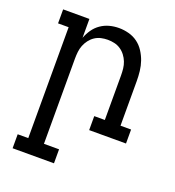

<svg xmlns="http://www.w3.org/2000/svg" viewBox="-135 -634 869 955"><g transform="rotate(20 300.0 -156.5)"><path d="M258 215H39V141H95V-446H39V-520H178V-420Q187 -444 201.5 -465Q216 -486 237 -500.5Q258 -515 282.5 -521.5Q307 -528 333 -528Q359 -528 385 -521Q411 -514 432 -498.5Q453 -483 467.5 -460.5Q482 -438 490.5 -413.5Q499 -389 502 -362.5Q505 -336 505 -310V-74H561V0H366V-74H422V-310Q422 -328 420 -346Q418 -364 411.5 -380.5Q405 -397 394 -411.5Q383 -426 368 -436Q353 -446 335.5 -450Q318 -454 300 -454Q282 -454 264.5 -450Q247 -446 232 -436Q217 -426 206 -411.5Q195 -397 188.5 -380.5Q182 -364 180 -346Q178 -328 178 -310V141H258Z"/></g></svg>

Font: Iosevka Etoile
Style: Regular
Weight: 400
Designer: Belleve Invis
Foundry: Belleve Invis
Version: Version 33.2.4